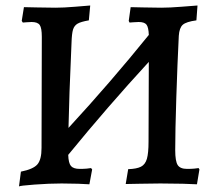

<svg xmlns="http://www.w3.org/2000/svg" viewBox="-20 -667 792 698"><path d="M705 -51 696 3Q683 2 644.5 1Q606 0 563 0Q527 0 489 1Q451 2 437 2L446 -52Q477 -53 492.5 -61Q508 -69 514 -89.5Q520 -110 520 -152L521 -442Q371 -279 228 -104Q229 -74 238 -63.5Q247 -53 270 -53Q284 -53 295.5 -54Q307 -55 311 -56L315 -51L305 3Q294 2 264.5 1Q235 0 204 0Q160 0 105.5 4Q51 8 49 11L56 -43Q101 -52 116 -69.5Q131 -87 131 -129L132 -533Q132 -565 124.5 -576Q117 -587 95 -587Q85 -587 75.5 -586Q66 -585 63 -585L59 -591L67 -641Q79 -641 113 -640Q147 -639 182 -639Q211 -639 253 -642.5Q295 -646 308 -647L303 -593Q274 -588 262 -581Q250 -574 245.5 -559.5Q241 -545 240 -511Q231 -309 229 -202Q382 -368 521 -540Q520 -568 512.5 -577.5Q505 -587 484 -587Q474 -587 464 -586Q454 -585 451 -585L448 -591L455 -641Q467 -641 500 -640Q533 -639 566 -639Q596 -639 640 -642.5Q684 -646 698 -647L694 -593Q657 -588 644.5 -577Q632 -566 630 -537Q625 -437 621 -313.5Q617 -190 617 -121Q617 -81 626 -67Q635 -53 660 -53Q675 -53 686.5 -54Q698 -55 702 -56Z"/></svg>

Font: Alegreya Medium
Style: Regular
Weight: 500
Designer: Juan Pablo del Peral
Foundry: Huerta Tipografica
Version: Version 2.007; ttfautohint (v1.6)